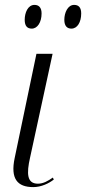

<svg xmlns="http://www.w3.org/2000/svg" viewBox="-20 -756 352 785"><path d="M272 -639C296 -639 312 -665 312 -701C312 -726 301 -736 283 -736C257 -736 243 -704 243 -675C243 -649 255 -639 272 -639ZM110 -639C133 -639 150 -665 150 -701C150 -726 138 -736 121 -736C94 -736 81 -704 81 -675C81 -649 92 -639 110 -639ZM116 9C148 9 180 -6 200 -22L196 -30C176 -16 157 -5 135 -5C90 -5 88 -46 103 -112L195 -536H129L40 -110C22 -25 51 9 116 9Z"/></svg>

Font: Noto Serif Display SemiCondensed Light
Style: Italic
Weight: 300
Width: 4
Italic angle: -12°
Designer: Monotype Design Team
Foundry: Monotype Imaging Inc.
Version: Version 2.009